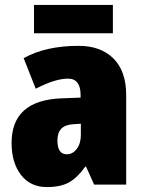

<svg xmlns="http://www.w3.org/2000/svg" viewBox="-20 -749 581 779"><path d="M492 -363V0H362L329 -73H326Q294 -28 260 -9Q226 10 170 10Q103 10 65 -39.5Q27 -89 27 -169Q27 -342 229 -350L307 -353V-363Q307 -430 256 -430Q204 -430 125 -389L76 -513Q165 -563 299 -563Q389 -563 440.5 -511.5Q492 -460 492 -363ZM277 -245Q244 -243 228.5 -226.5Q213 -210 213 -179Q213 -123 251 -123Q275 -123 291.5 -145Q308 -167 308 -201V-247ZM438 -614H118V-729H438Z"/></svg>

Font: Noto Sans Display Black Narrow
Style: Regular
Weight: 900
Width: 4
Designer: Monotype Design team
Foundry: Monotype Imaging Inc.
Version: Version 1.000